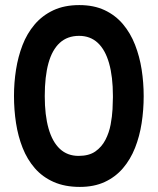

<svg xmlns="http://www.w3.org/2000/svg" viewBox="-20 -718 620 755"><path d="M294 17Q235 17 191 -2.5Q147 -22 117 -56.5Q87 -91 69 -136.5Q51 -182 43 -234Q35 -286 35 -341Q35 -393 43 -444Q51 -495 68.5 -540.5Q86 -586 116 -621.5Q146 -657 189.5 -677.5Q233 -698 292 -698Q349 -698 391.5 -678Q434 -658 463.5 -623Q493 -588 511 -542Q529 -496 537 -444.5Q545 -393 545 -340Q545 -286 537 -234Q529 -182 511 -136.5Q493 -91 463.5 -56.5Q434 -22 392 -2.5Q350 17 294 17ZM289 -105Q330 -105 355 -122.5Q380 -140 394.5 -168Q409 -196 415 -228Q421 -260 422.5 -288.5Q424 -317 424 -335V-341Q424 -416 409 -469Q394 -522 364.5 -549.5Q335 -577 291 -577Q245 -577 215 -549.5Q185 -522 170.5 -469.5Q156 -417 156 -340Q156 -265 171 -212.5Q186 -160 215.5 -132.5Q245 -105 289 -105Z"/></svg>

Font: Fredoka Light Medium
Style: Regular
Weight: 500
Version: Version 2.001